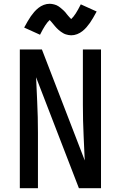

<svg xmlns="http://www.w3.org/2000/svg" viewBox="-20 -997 640 1017"><path d="M85 0V-735H202L429 -147Q429 -152 428.5 -156.5Q428 -161 428 -165L423 -276Q421 -317 420 -358.5Q419 -400 419 -441V-735H515V0H398L171 -588Q171 -583 171.5 -578.5Q172 -574 172 -570L177 -459Q179 -418 180 -376.5Q181 -335 181 -294V0ZM357 -810Q350 -810 342.5 -811.5Q335 -813 328.5 -815Q322 -817 315 -821Q308 -825 302.5 -829Q297 -833 291 -838Q285 -843 280 -848.5Q275 -854 271 -858.5Q267 -863 261.5 -870Q256 -877 251 -882.5Q246 -888 243 -891Q231 -880 219 -861.5Q207 -843 192 -813L108 -851Q118 -869 126.5 -884Q135 -899 143.5 -911Q152 -923 161.5 -934Q171 -945 183.5 -955Q196 -965 211.5 -971Q227 -977 243 -977Q249 -977 255 -976Q261 -975 267 -973.5Q273 -972 279 -969.5Q285 -967 290 -963.5Q295 -960 299.5 -956.5Q304 -953 309 -948.5Q314 -944 318.5 -940Q323 -936 326.5 -931.5Q330 -927 333.5 -922.5Q337 -918 341 -913.5Q345 -909 349.5 -904Q354 -899 357 -896Q369 -907 381 -925.5Q393 -944 408 -974L492 -936Q482 -918 473.5 -903Q465 -888 456.5 -876Q448 -864 438.5 -853Q429 -842 416.5 -832Q404 -822 388.5 -816Q373 -810 357 -810Z"/></svg>

Font: Zed Mono Medium Extended
Style: Regular
Weight: 500
Width: 7
Monospace: yes
Designer: Belleve Invis
Foundry: Belleve Invis
Version: Version 1.0.0; ttfautohint (v1.8.4)